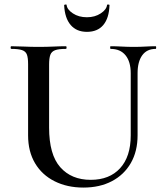

<svg xmlns="http://www.w3.org/2000/svg" viewBox="-20 -834 741 868"><path d="M571 -503Q571 -555 547.5 -584Q524 -613 480 -613Q478 -613 478 -619Q478 -625 480 -625Q505 -625 530.5 -623.5Q556 -622 586 -622Q612 -622 637.5 -623.5Q663 -625 684 -625Q686 -625 686 -619Q686 -613 684 -613Q644 -613 623 -584Q602 -555 602 -503V-223Q602 -150 571.5 -97Q541 -44 486 -15Q431 14 357 14Q284 14 227 -14.5Q170 -43 138.5 -96Q107 -149 107 -222V-544Q107 -573 101.5 -587.5Q96 -602 79.5 -607.5Q63 -613 31 -613Q28 -613 28 -619Q28 -625 31 -625Q56 -625 87.5 -623.5Q119 -622 154 -622Q191 -622 222 -623.5Q253 -625 278 -625Q281 -625 281 -619Q281 -613 278 -613Q245 -613 229 -607Q213 -601 207.5 -586Q202 -571 202 -542V-257Q202 -135 252.5 -78Q303 -21 390 -21Q475 -21 523 -73.5Q571 -126 571 -222ZM373 -690Q326 -690 299.5 -721Q273 -752 270 -810Q270 -813 275.5 -813.5Q281 -814 281 -812Q283 -791 309.5 -773.5Q336 -756 373 -756Q409 -756 435.5 -773.5Q462 -791 464 -812Q465 -814 470.5 -813.5Q476 -813 475 -810Q473 -752 447 -721Q421 -690 373 -690Z"/></svg>

Font: Cormorant Garamond Light SemiBold
Style: Regular
Weight: 600
Version: Version 4.001